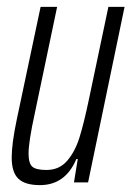

<svg xmlns="http://www.w3.org/2000/svg" viewBox="-20 -530 382 558"><path d="M14 -72Q14 -113 29 -184L98 -510H146L81 -200Q63 -118 63 -84Q63 -55 74 -45.5Q85 -36 115 -36Q152 -36 175 -62.5Q198 -89 211 -130.5Q224 -172 239 -244L295 -510H342L236 0H195L206 -68H202Q170 8 96 8Q53 8 33.5 -10.5Q14 -29 14 -72Z"/></svg>

Font: Saira Ultra Condensed Light
Style: Italic
Weight: 300
Width: 1
Italic angle: -12°
Designer: Hector Gatti with collaboration of the Omnibus-Type team
Foundry: Omnibus-Type
Version: Version 1.001; ttfautohint (v1.8)